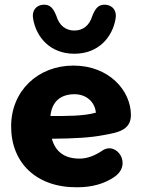

<svg xmlns="http://www.w3.org/2000/svg" viewBox="-20 -780 602 811"><path d="M307 11C371 11 421 -5 459 -30C544 -83 472 -187 411 -143C381 -123 349 -110 316 -110C256 -110 215 -136 199 -194C294 -195 360 -198 421 -210C475 -220 533 -229 533 -294C533 -397 441 -503 290 -503C141 -503 27 -397 27 -246C27 -91 135 13 307 11ZM294 -553C397 -553 455 -624 468 -700C475 -735 455 -758 426 -760C396 -762 383 -745 370 -713C358 -672 330 -651 294 -651C258 -651 230 -672 218 -713C205 -745 192 -762 162 -760C133 -758 113 -735 120 -700C133 -624 191 -553 294 -553ZM193 -290C199 -351 236 -382 295 -382C344 -382 381 -350 385 -304C330 -289 260 -290 193 -290Z"/></svg>

Font: SN Pro Heavy
Style: Regular
Weight: 800
Designer: Tobias Whetton
Foundry: Supernotes
Version: Version 1.001;Glyphs 3.2 (3249)